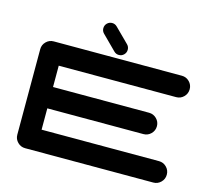

<svg xmlns="http://www.w3.org/2000/svg" viewBox="-124 -1076 1382 1231"><g transform="rotate(15 567.0 -460.0)"><path d="M440.4 -840.3Q426.8 -854 426.8 -873Q426.8 -892.6 440.4 -906.2Q454.1 -919.9 473.6 -919.9Q492.7 -919.9 506.3 -906.2L600.1 -813Q613.8 -799.3 613.8 -779.8Q613.8 -760.3 600.1 -746.6Q586.4 -732.9 566.9 -732.9Q547.9 -732.9 534.2 -746.6ZM992.2 -142.1Q1021.5 -142.1 1042.2 -121.3Q1063 -100.6 1063 -70.8Q1063 -41.5 1042.2 -20.8Q1021.5 0 992.2 0H141.6Q112.3 0 91.6 -20.8Q70.8 -41.5 70.8 -70.8V-638.2Q70.8 -667.5 91.6 -688.2Q112.3 -709 141.6 -709H992.2Q1021.5 -709 1042.2 -688.2Q1063 -667.5 1063 -638.2Q1063 -608.4 1042.2 -587.6Q1021.5 -566.9 992.2 -566.9H212.9V-425.3H850.6Q879.9 -425.3 900.6 -404.5Q921.4 -383.8 921.4 -354.5Q921.4 -325.2 900.6 -304.4Q879.9 -283.7 850.6 -283.7H212.9V-142.1Z"/></g></svg>

Font: Robtronika
Style: Regular
Weight: 400
Designer: GGBot
Version: 1.00